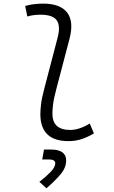

<svg xmlns="http://www.w3.org/2000/svg" viewBox="-20 -762 626 1050"><path d="M354.5 9.8Q200.7 9.8 200.7 -138.2Q200.7 -158.2 204.3 -191.2Q208 -224.1 222.2 -277.3L294.9 -555.2Q312 -620.1 290.3 -650.9Q268.6 -681.6 201.2 -681.6Q183.6 -681.6 165.5 -679.4Q147.5 -677.2 129.4 -671.9L117.7 -729.5Q142.1 -736.3 167 -739.3Q191.9 -742.2 216.8 -742.2Q310.1 -742.2 347.7 -692.6Q385.3 -643.1 359.4 -546.9L288.6 -277.3Q273.4 -221.2 270 -189.2Q266.6 -157.2 266.6 -141.6Q266.1 -51.3 363.8 -51.3Q413.1 -51.3 470.7 -86.4L493.7 -32.7Q460.9 -12.7 427 -1.5Q393.1 9.8 354.5 9.8ZM233.9 267.6 195.3 232.4Q231 205.1 256.6 178.5Q282.2 151.9 282.2 130.9Q282.2 109.9 246.1 109.9H210.9L220.7 55.7H257.3Q341.8 55.7 341.8 115.7Q341.8 155.8 309.6 193.1Q277.3 230.5 233.9 267.6Z"/></svg>

Font: Cascadia Mono Light
Style: Italic
Weight: 300
Italic angle: -10°
Monospace: yes
Designer: Aaron Bell
Foundry: Saja Typeworks
Version: Version 2404.023; ttfautohint (v1.8.4)